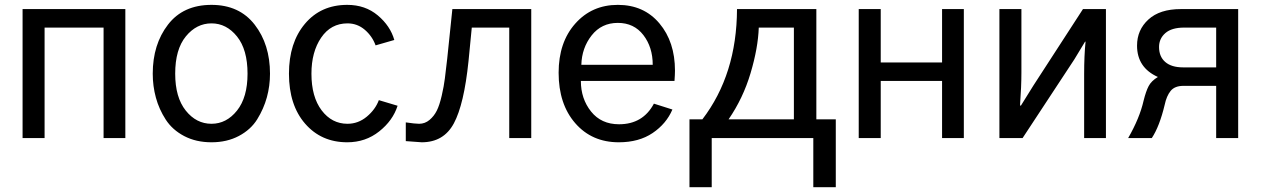

<svg xmlns="http://www.w3.org/2000/svg" viewBox="-20 -576 5259 801"><path d="M74.2 0V-538.1H502.9V0H412.1V-460.9H166V0Z M710.9 -268.6Q710.9 -169.9 754.9 -114.7Q798.8 -59.6 862.3 -59.6Q924.8 -59.6 968.8 -114.7Q1012.7 -169.9 1012.7 -268.6Q1012.7 -369.1 968.8 -423.8Q924.8 -478.5 862.3 -478.5Q799.8 -478.5 755.4 -424.3Q710.9 -370.1 710.9 -268.6ZM617.2 -268.6Q617.2 -390.6 680.7 -473.1Q744.1 -555.7 862.3 -555.7Q978.5 -555.7 1042.5 -473.1Q1106.4 -390.6 1106.4 -268.6Q1106.4 -217.8 1093.3 -169.9Q1080.1 -122.1 1053.2 -78.6Q1026.4 -35.2 976.6 -8.8Q926.8 17.6 862.3 17.6Q797.9 17.6 748.5 -8.3Q699.2 -34.2 671.4 -77.1Q643.6 -120.1 630.4 -168.5Q617.2 -216.8 617.2 -268.6Z M1185.5 -268.6Q1185.5 -397.5 1252 -476.6Q1318.4 -555.7 1428.7 -555.7Q1503.9 -555.7 1556.2 -511.7Q1608.4 -467.8 1625 -409.2L1546.9 -386.7Q1533.2 -424.8 1502 -451.7Q1470.7 -478.5 1429.7 -478.5Q1360.4 -478.5 1319.8 -418.9Q1279.3 -359.4 1279.3 -268.6Q1279.3 -171.9 1321.8 -115.7Q1364.3 -59.6 1429.7 -59.6Q1474.6 -59.6 1510.3 -89.4Q1545.9 -119.1 1560.5 -158.2L1638.7 -134.8Q1619.1 -73.2 1562 -27.8Q1504.9 17.6 1428.7 17.6Q1320.3 17.6 1252.9 -60.1Q1185.5 -137.7 1185.5 -268.6Z M1672.9 -65.4Q1711.9 -59.6 1728.5 -59.6Q1752.9 -59.6 1772 -75.7Q1791 -91.8 1802.2 -114.3Q1813.5 -136.7 1822.8 -176.8Q1832 -216.8 1835.9 -248.5Q1839.8 -280.3 1845.7 -331.1L1867.2 -538.1H2196.3V0H2104.5V-460.9H1948.2L1934.6 -321.3Q1916 -140.6 1873.5 -61.5Q1831.1 17.6 1739.3 17.6Q1734.4 17.6 1672.9 12.7Z M2310.5 -272.5Q2310.5 -399.4 2379.9 -477.5Q2449.2 -555.7 2557.6 -555.7Q2666 -555.7 2731 -478.5Q2795.9 -401.4 2795.9 -281.2Q2795.9 -265.6 2793.9 -238.3H2403.3Q2403.3 -164.1 2445.8 -110.8Q2488.3 -57.6 2562.5 -57.6Q2662.1 -57.6 2708 -143.6L2785.2 -119.1Q2759.8 -59.6 2702.6 -21Q2645.5 17.6 2561.5 17.6Q2449.2 17.6 2379.9 -62Q2310.5 -141.6 2310.5 -272.5ZM2405.3 -305.7H2703.1Q2703.1 -378.9 2664.1 -429.7Q2625 -480.5 2557.6 -480.5Q2489.3 -480.5 2448.2 -428.2Q2407.2 -376 2405.3 -305.7Z M2856.4 -78.1H2910.2Q3053.7 -265.6 3054.7 -538.1H3385.7V-78.1H3466.8V205.1H3373V0H2949.2V205.1H2856.4ZM3019.5 -78.1H3292V-460.9H3145.5Q3142.6 -376 3111.3 -271Q3080.1 -166 3019.5 -78.1Z M3562.5 0V-538.1H3654.3V-315.4H3910.2V-538.1H4001V0H3910.2V-238.3H3654.3V0Z M4149.4 0V-538.1H4241.2V-273.4Q4241.2 -215.8 4235.4 -135.7H4239.3L4291 -218.8L4498 -538.1H4593.8V0H4502.9V-266.6Q4502.9 -343.8 4508.8 -402.3H4506.8L4461.9 -328.1L4246.1 0Z M4815.4 -379.9Q4815.4 -339.8 4841.3 -317.4Q4867.2 -294.9 4916 -294.9H5053.7V-460.9H4919.9Q4868.2 -460.9 4841.8 -438Q4815.4 -415 4815.4 -379.9ZM4686.5 0Q4734.4 -83 4751 -156.2Q4760.7 -195.3 4772 -216.8Q4783.2 -238.3 4810.5 -254.9Q4723.6 -293.9 4723.6 -385.7Q4723.6 -451.2 4771 -494.6Q4818.4 -538.1 4906.2 -538.1H5145.5V0H5053.7V-217.8H4917Q4880.9 -217.8 4863.8 -196.8Q4846.7 -175.8 4838.9 -138.7Q4817.4 -48.8 4785.2 0Z"/></svg>

Font: Gothic A1 Medium
Style: Regular
Weight: 500
Designer: HanYang I&C Co.,Ltd.
Foundry: HanYang I&C Co.,Ltd.
Version: Version 2.50